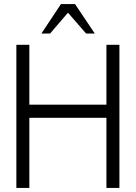

<svg xmlns="http://www.w3.org/2000/svg" viewBox="-20 -919 664 939"><path d="M500.5 -700H564V0H500.5V-343H123.5V0H60V-700H123.5V-407H500.5ZM347 -899 443.5 -755H401L312.5 -857L225 -755H182.5L278 -899Z"/></svg>

Font: Urbanist Light
Style: Regular
Weight: 300
Designer: Corey Hu
Foundry: Corey Hu
Version: Version 1.330; ttfautohint (v1.8.4.7-5d5b)